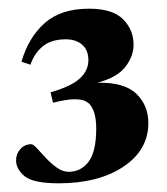

<svg xmlns="http://www.w3.org/2000/svg" viewBox="-20 -744 385 442"><path d="M115 -322Q57.5 -322 37.2 -338Q17 -354 17 -375Q17 -390 27 -401Q37 -412 52 -412Q56.5 -412 65.2 -402.5Q74 -393 85.8 -380.2Q97.5 -367.5 111 -358Q124.5 -348.5 138 -348.5Q166.5 -348.5 184 -371.8Q201.5 -395 201.5 -448Q201.5 -490 184.5 -506Q167.5 -522 117 -511L102 -507.5L96.5 -531.5Q145 -545.5 164.2 -563.8Q183.5 -582 183.5 -605.5Q183.5 -628.5 169.2 -641Q155 -653.5 131.5 -653.5Q98.5 -653.5 79 -637.8Q59.5 -622 50 -595L29.5 -602Q45.5 -657.5 82.8 -690.8Q120 -724 185 -724Q239 -724 263.2 -699.8Q287.5 -675.5 287.5 -641Q287.5 -614.5 268.5 -590Q249.5 -565.5 204 -553.5Q266 -555 293.8 -528.2Q321.5 -501.5 321.5 -461Q321.5 -398.5 264 -360.2Q206.5 -322 115 -322Z"/></svg>

Font: Newsreader 72pt
Style: Bold
Weight: 700
Designer: Hugues Gentile
Foundry: Production Type
Version: Version 1.003; ttfautohint (v1.8.3)